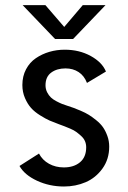

<svg xmlns="http://www.w3.org/2000/svg" viewBox="-20 -702 490 734"><path d="M383.5 -682.5 259.5 -553H190.5L66.5 -682.5H153.5L225.5 -599L296.5 -682.5ZM224.5 11Q169 11 121.2 -11.2Q73.5 -33.5 54.5 -67.5L129 -115Q142 -90 167.2 -76Q192.5 -62 224 -62Q262.5 -62 286 -81.8Q309.5 -101.5 309.5 -139Q309.5 -151.5 304.8 -162.5Q300 -173.5 290.2 -182.2Q280.5 -191 271.8 -197.5Q263 -204 248.5 -210.2Q234 -216.5 226.5 -219.2Q219 -222 205.5 -227Q185 -234.5 170 -241Q155 -247.5 133.8 -260.8Q112.5 -274 99 -289Q85.5 -304 75.5 -327Q65.5 -350 65.5 -377Q65.5 -410.5 79.5 -437Q93.5 -463.5 117 -479.5Q140.5 -495.5 168.8 -503.8Q197 -512 227.5 -512Q283 -512 326.8 -488Q370.5 -464 385 -428.5L312.5 -385Q302 -412.5 280.5 -426.5Q259 -440.5 230.5 -440.5Q197.5 -440.5 175.8 -424.5Q154 -408.5 154 -376Q154 -361.5 160.2 -349.2Q166.5 -337 174.8 -329.2Q183 -321.5 196.5 -314.5Q210 -307.5 217.8 -304.5Q225.5 -301.5 238 -297.5Q251.5 -293 260.8 -289.8Q270 -286.5 288.2 -278.8Q306.5 -271 319.5 -263Q332.5 -255 348.2 -242.2Q364 -229.5 373.8 -215.5Q383.5 -201.5 390.5 -182.2Q397.5 -163 397.5 -141.5Q397.5 -93.5 371.8 -57.8Q346 -22 307.5 -5.5Q269 11 224.5 11Z"/></svg>

Font: League Mono Condensed
Style: Regular
Weight: 400
Width: 1
Designer: Tyler Finck
Foundry: The League of Moveable Type / Tyler Finck
Version: Version 2.210